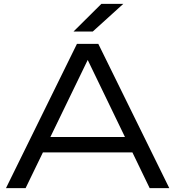

<svg xmlns="http://www.w3.org/2000/svg" viewBox="-20 -978 911 998"><path d="M168 -186V-266H696V-186ZM491 -750 860 0H758L411 -718H461L113 0H11L380 -750ZM507 -958H621L462 -814H362Z"/></svg>

Font: Unbounded Light
Style: Regular
Weight: 300
Designer: Luke Prowse, Jean-Baptiste Morizot, Fátima Lázaro, Florian Runge
Foundry: NaN
Version: Version 1.700